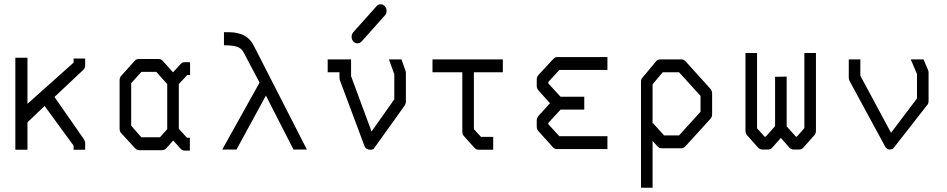

<svg xmlns="http://www.w3.org/2000/svg" viewBox="-20 -747 4414 895"><path d="M108 -177V-49H51.5V-478H108V-263L323 -455V-474H377V-443Q377 -429.5 369 -422L234 -295L369 -101Q377 -88.5 377 -80V-49H323V-68L188 -253Z M813.5 -147 851.5 -105H865V-45H840.5Q830 -45 821.5 -54L787.5 -92L755 -56Q747 -47 736 -47H628Q617.5 -47 609.5 -56L544.5 -127Q537.5 -134.5 537.5 -148V-372Q537.5 -385 544.5 -393L608.5 -464Q616 -472 627.5 -472H719Q731 -472 738 -464L786.5 -410L821.5 -448Q829.5 -457 840.5 -457H866V-397H852.5L813.5 -355ZM759.5 -145V-355L708.5 -412H639L591.5 -359V-161L639 -107H725.5Z M1024 -536V-597H1040.5Q1057.5 -597 1070.5 -595.5Q1083.5 -594 1101.8 -588.5Q1120 -583 1135.5 -569.8Q1151 -556.5 1162 -536L1410.5 -50H1348L1219.5 -301.5L1082.5 -50H1016L1190 -362L1115 -504Q1104 -524 1081.8 -530Q1059.5 -536 1024 -536Z M1851.5 -470 1870 -418Q1872 -412 1872 -407V-273Q1872 -263.5 1865.5 -254L1721 -52Q1714 -49 1706.5 -49Q1686 -49 1679.5 -65L1564 -374Q1562.5 -378.5 1562.5 -386V-410H1507.5V-470H1616.5V-392L1712 -134L1818 -284V-401L1793 -470ZM1627 -554Q1619 -562.5 1619 -575Q1619 -588 1627 -597L1735 -718Q1743 -727 1754 -727Q1766 -727 1774 -718Q1782 -709 1782 -696Q1782 -683.5 1774 -675L1666 -554Q1658 -545 1646 -545Q1635 -545 1627 -554Z M1996 -410V-470H2324V-410H2189V-145L2222 -109H2279V-49H2210.5Q2200 -49 2191.5 -58L2143 -112Q2135 -121 2135 -133V-410Z M2811.5 -52H2576Q2565 -52 2557 -61L2490.5 -135Q2482 -144.5 2482 -156V-186Q2482 -197.5 2490.5 -207L2543.5 -266L2490.5 -325Q2482 -334.5 2482 -346V-377Q2482 -388.5 2490.5 -398L2557 -470Q2567 -481 2576 -481H2811.5V-421H2587.5L2536 -365V-358L2593 -296H2703.5V-236H2593L2536 -174V-168L2587.5 -112H2811.5Z M3022 -171 3024 -173 3075.5 -116H3145.5L3245.5 -226V-300L3145.5 -410H3069L3022 -354ZM3022 -90V128H2968V-366Q2968 -379 2975.5 -386L3037.5 -460Q3044 -470 3056.5 -470H3157Q3168 -470 3176 -461L3291.5 -333Q3299.5 -322.5 3299.5 -312V-214Q3299.5 -202 3291.5 -193L3175 -65Q3166.5 -56 3156.5 -56H3063.5Q3052.5 -56 3044.5 -65Z M3647 -390V-158L3690 -110H3694.5L3729.5 -150V-500H3783.5V-137Q3783.5 -124.5 3775.5 -116L3725 -59Q3717 -50 3706 -50H3679Q3668 -50 3659.5 -59L3620 -104L3580 -59Q3572 -50 3560.5 -50H3533.5Q3522 -50 3513.5 -59L3463 -116Q3455 -125 3455 -137V-500H3509V-149L3544 -110H3549.5L3593 -159V-389Z M4285 -470 4305.5 -422Q4308.5 -416 4308.5 -409V-276Q4308.5 -262.5 4300 -255L4147 -59Q4146.5 -58.5 4145 -56.8Q4143.5 -55 4142.5 -54Q4136.5 -50 4128.5 -50Q4113 -50 4106 -64L3940 -370Q3936.5 -377 3936.5 -386V-470H3990.5V-394L4133.5 -128L4254.5 -288V-402L4225.5 -470Z"/></svg>

Font: 3270 Nerd Font Mono SemCond
Style: Regular
Weight: 400
Monospace: yes
Version: Version 3.0.1;Nerd Fonts 3.1.1